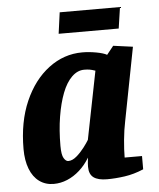

<svg xmlns="http://www.w3.org/2000/svg" viewBox="-51 -738 658 793"><g transform="rotate(-5 277.5 -341.0)"><path d="M140 11Q106 11 80.5 -7.5Q55 -26 41.5 -61Q28 -96 28 -143Q28 -256 65 -340.5Q102 -425 165 -472.5Q228 -520 304 -520Q332 -520 362 -514.5Q392 -509 406 -501L434 -536L515 -525L456 -220Q449 -187 445 -145.5Q441 -104 441 -72H513V-17Q473 0 434.5 5.5Q396 11 361 11Q324 11 305.5 -2.5Q287 -16 287 -47Q287 -53 287.5 -61Q288 -69 289 -75.5Q290 -82 290 -85Q272 -55 248 -33.5Q224 -12 196.5 -0.5Q169 11 140 11ZM208 -78Q225 -78 242.5 -93Q260 -108 274.5 -127Q289 -146 296 -158L352 -440Q337 -445 328 -446.5Q319 -448 306 -448Q278 -448 254.5 -425Q231 -402 215 -360.5Q199 -319 190 -263.5Q181 -208 181 -143Q181 -106 189.5 -92Q198 -78 208 -78ZM214 -605 226 -693H476L463 -605Z"/></g></svg>

Font: Manuale ExtraBold
Style: Italic
Weight: 800
Italic angle: -11°
Designer: Eduardo Tunni / Pablo Cosgaya
Foundry: Eduardo Tunni / Pablo Cosgaya
Version: Version 1.002